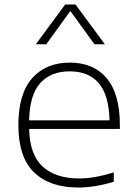

<svg xmlns="http://www.w3.org/2000/svg" viewBox="-20 -828 606 857"><path d="M329 9Q202.5 9 132.2 -58.5Q62 -126 62 -270Q62 -409 123.5 -478.8Q185 -548.5 291.5 -548.5Q398 -548.5 456.5 -478.5Q515 -408.5 515 -269.5V-252.5H110Q113 -136 171.2 -83.8Q229.5 -31.5 333 -31.5Q369.5 -31.5 408 -38.5Q446.5 -45.5 488 -58.5V-17Q404.5 9 329 9ZM291 -509.5Q206.5 -509.5 159.5 -457Q112.5 -404.5 110 -291H469Q466 -403.5 421 -456.5Q376 -509.5 291 -509.5ZM140 -630.5 271 -808H317L448 -630.5H401.5L294 -779L186.5 -630.5Z"/></svg>

Font: Encode Sans Expanded Expanded ExtraLight
Style: Regular
Weight: 200
Width: 7
Designer: Multiple Designers
Foundry: Impallari Type
Version: Version 3.000; ttfautohint (v1.8.3) -l 8 -r 50 -G 200 -x 14 